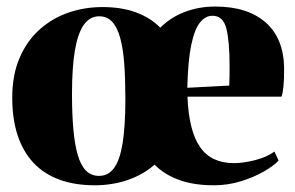

<svg xmlns="http://www.w3.org/2000/svg" viewBox="-20 -540 878 572"><path d="M262.5 12Q202.5 12 156.5 -5Q110.5 -22 79.5 -55.2Q48.5 -88.5 32.5 -137Q16.5 -185.5 16.5 -248.5Q16.5 -317.5 38.8 -368.5Q61 -419.5 99 -453Q137 -486.5 185 -502.8Q233 -519 285 -519Q342 -519 385 -503.2Q428 -487.5 457.5 -457.5Q488.5 -488.5 530.5 -504.5Q572.5 -520.5 621.5 -520.5Q717 -520.5 771 -473.5Q825 -426.5 826.5 -337Q826.5 -303.5 824.5 -282.8Q822.5 -262 818.5 -252H538.5Q540.5 -201 549.8 -163.8Q559 -126.5 576 -102Q593 -77.5 618.2 -65.8Q643.5 -54 677 -54Q705.5 -54 741 -63.2Q776.5 -72.5 797.5 -88.5L810 -61.5Q796 -46.5 766.2 -29.2Q736.5 -12 697.8 0Q659 12 617 12Q557.5 12 513.5 -4Q469.5 -20 440.5 -49.5Q423 -34 402.5 -22.5Q382 -11 359 -3.2Q336 4.5 311.8 8.2Q287.5 12 262.5 12ZM194.5 -260.5Q194.5 -201 198.5 -155.5Q202.5 -110 211.5 -78.8Q220.5 -47.5 236 -31.8Q251.5 -16 275 -16Q303 -16 320.2 -40Q337.5 -64 345.5 -114.8Q353.5 -165.5 353.5 -245.5Q353.5 -303.5 350.2 -349Q347 -394.5 338.2 -426.5Q329.5 -458.5 314.2 -475Q299 -491.5 275.5 -491.5Q248 -491.5 230 -466.5Q212 -441.5 203.2 -390.2Q194.5 -339 194.5 -260.5ZM538 -278.5 663 -285Q663.5 -300 663.8 -314.2Q664 -328.5 664 -343Q664 -418 654.2 -455.5Q644.5 -493 613 -493Q592.5 -493 576.2 -473.5Q560 -454 550 -407.2Q540 -360.5 538 -278.5Z"/></svg>

Font: Merriweather 144pt ExtraBold
Style: Regular
Weight: 800
Version: Version 2.100